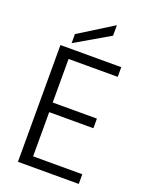

<svg xmlns="http://www.w3.org/2000/svg" viewBox="-167 -998 837 1082"><g transform="rotate(20 251.5 -457.0)"><path d="M80.1 0V-700.2H444.8V-642.1H149.9V-380.9H415V-323.2H149.9V-58.1H444.8V0ZM135.7 -731.9V-786.1L340.8 -914.1V-851.1Z"/></g></svg>

Font: Poppins Light
Style: Regular
Weight: 300
Designer: Ninad Kale (Devanagari), Jonny Pinhorn (Latin)
Foundry: Indian Type Foundry
Version: 4.004